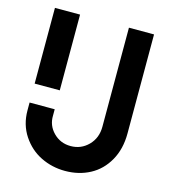

<svg xmlns="http://www.w3.org/2000/svg" viewBox="-107 -785 774 880"><g transform="rotate(15 280.0 -345.0)"><path d="M282.2 9.8Q220.7 9.8 167.2 -16.4Q113.8 -42.5 79.3 -94.5Q44.9 -146.5 44.9 -213.9V-251H164.1V-221.2Q162.6 -174.3 195.8 -140.6Q229 -106.9 277.8 -106.9Q327.1 -106.9 361.6 -141.8Q396 -176.8 396 -230V-700.2H515.1V-230Q515.1 -156.2 483.9 -101.1Q452.6 -45.9 400.1 -18.1Q347.7 9.8 282.2 9.8ZM44.9 -340.8V-700.2H164.1V-340.8Z"/></g></svg>

Font: Cakra Normal
Style: Regular
Weight: 400
Designer: Lucia Kollert, Vojtech Kollert
Foundry: OoM Type
Version: Version 1.000;Glyphs 3.1.1 (3148)